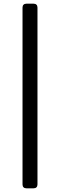

<svg xmlns="http://www.w3.org/2000/svg" viewBox="-20 -900 325 1040"><path d="M162 120H123Q113 120 107.5 114.5Q102 109 102 99V-859Q102 -869 107.5 -874.5Q113 -880 123 -880H162Q172 -880 177.5 -874.5Q183 -869 183 -859V99Q183 109 177.5 114.5Q172 120 162 120Z"/></svg>

Font: Shippori Antique B1
Style: Regular
Weight: 400
Designer: FONTDASU
Foundry: FONTDASU / Google Inc. / but / Adobe
Version: Version 2.001